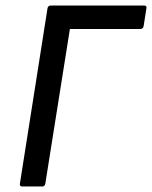

<svg xmlns="http://www.w3.org/2000/svg" viewBox="-20 -675 550 695"><path d="M61 0Q50 0 52 -10L152 -645Q154 -655 164 -655H501Q507 -655 509 -652.5Q511 -650 510 -645L500 -581Q498 -570 488 -570H233L144 -10Q142 0 133 0Z"/></svg>

Font: Sofia Sans Medium
Style: Italic
Weight: 500
Italic angle: -9°
Version: Version 4.101